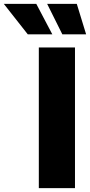

<svg xmlns="http://www.w3.org/2000/svg" viewBox="-150 -973 466 993"><path d="M237.8 -727.5H50.8V0H237.8ZM172.4 -795.4H295.4L247.1 -953.1H93.8ZM-6.3 -795.4H120.6L37.6 -953.1H-130.4Z"/></svg>

Font: Raveo ExtraBold
Style: Regular
Weight: 800
Designer: Jakub Foglar, Rasmus Andersson (Inter)
Foundry: Jakubfoglar.com
Version: Version 1.100;Glyphs 3.2.3 (3260)